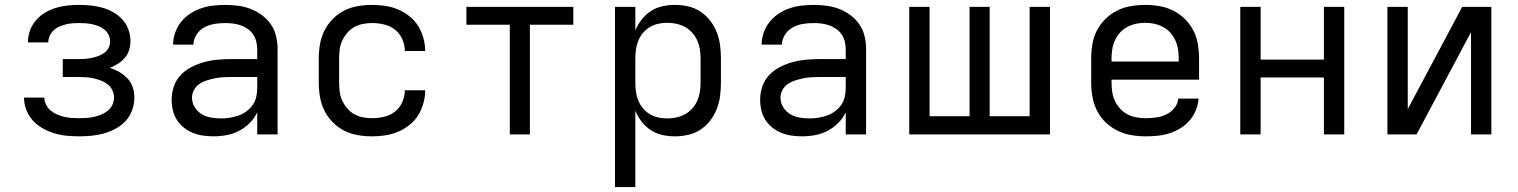

<svg xmlns="http://www.w3.org/2000/svg" viewBox="-20 -548 6190 783"><path d="M303 8Q277 8 251.5 5.5Q226 3 201.5 -4.5Q177 -12 154.5 -24.5Q132 -37 114.5 -56Q97 -75 87.5 -99.5Q78 -124 78 -149V-150H161Q161 -135 168 -121Q175 -107 187 -97Q199 -87 213 -81Q227 -75 242 -71.5Q257 -68 272 -67Q287 -66 303 -66Q318 -66 333.5 -67Q349 -68 364 -71.5Q379 -75 393.5 -81Q408 -87 420 -97Q432 -107 438.5 -121Q445 -135 445 -151Q445 -166 438 -180.5Q431 -195 418.5 -204.5Q406 -214 391.5 -219.5Q377 -225 362 -228.5Q347 -232 331.5 -233Q316 -234 300 -234H236V-307H300Q314 -307 327.5 -308Q341 -309 354.5 -312Q368 -315 381 -319.5Q394 -324 405.5 -332.5Q417 -341 423 -353.5Q429 -366 429 -380Q429 -393 423 -405.5Q417 -418 406.5 -427Q396 -436 383 -441Q370 -446 357 -449Q344 -452 330 -453Q316 -454 303 -454Q289 -454 275 -453Q261 -452 248 -448.5Q235 -445 222 -439.5Q209 -434 199 -424.5Q189 -415 183 -402Q177 -389 177 -376V-375H94V-377Q94 -401 102.5 -424Q111 -447 127 -465.5Q143 -484 164 -496.5Q185 -509 208 -516Q231 -523 255 -525.5Q279 -528 303 -528Q327 -528 351 -525.5Q375 -523 398 -516.5Q421 -510 442 -498Q463 -486 479 -468.5Q495 -451 503.5 -428Q512 -405 512 -381Q512 -362 506.5 -344Q501 -326 489 -312Q477 -298 461 -288Q445 -278 428 -271Q448 -265 467 -254Q486 -243 500.5 -227.5Q515 -212 521.5 -191.5Q528 -171 528 -150Q528 -124 519 -99Q510 -74 492.5 -55Q475 -36 452 -23.5Q429 -11 404.5 -4Q380 3 354 5.5Q328 8 303 8Z M851 8Q830 8 808.5 5Q787 2 767 -6Q747 -14 730 -27.5Q713 -41 701.5 -59Q690 -77 685 -98Q680 -119 680 -141Q680 -169 689 -195.5Q698 -222 717 -242Q736 -262 760.5 -274.5Q785 -287 812 -294.5Q839 -302 866.5 -304.5Q894 -307 921 -307H1029V-347Q1029 -363 1025 -379Q1021 -395 1012 -408Q1003 -421 989.5 -430.5Q976 -440 961 -445Q946 -450 930 -452Q914 -454 898 -454Q876 -454 854.5 -450.5Q833 -447 813.5 -436.5Q794 -426 781.5 -407Q769 -388 769 -366H686Q686 -391 694.5 -415Q703 -439 718.5 -458.5Q734 -478 755 -492Q776 -506 799.5 -514Q823 -522 848 -525Q873 -528 898 -528Q925 -528 951.5 -524.5Q978 -521 1002.5 -511.5Q1027 -502 1048.5 -486Q1070 -470 1085 -448Q1100 -426 1106 -400Q1112 -374 1112 -347V0H1029V-90Q1018 -66 998.5 -46.5Q979 -27 955 -14.5Q931 -2 904.5 3Q878 8 851 8ZM882 -65Q900 -65 918 -68Q936 -71 953 -77Q970 -83 985 -94Q1000 -105 1010.5 -120Q1021 -135 1025 -153Q1029 -171 1029 -189V-234H921Q905 -234 888 -233Q871 -232 855 -228.5Q839 -225 823 -220Q807 -215 793 -205.5Q779 -196 771 -181Q763 -166 763 -150Q763 -129 774 -111Q785 -93 802.5 -82.5Q820 -72 840.5 -68.5Q861 -65 882 -65Z M1498 8Q1468 8 1439 3Q1410 -2 1384 -15Q1358 -28 1337 -49.5Q1316 -71 1303 -97Q1290 -123 1285 -152Q1280 -181 1280 -210V-310Q1280 -339 1285 -368Q1290 -397 1303 -423Q1316 -449 1337 -470.5Q1358 -492 1384 -505Q1410 -518 1439 -523Q1468 -528 1498 -528Q1525 -528 1551.5 -524Q1578 -520 1603 -509.5Q1628 -499 1649.5 -482Q1671 -465 1685 -442.5Q1699 -420 1706.5 -393.5Q1714 -367 1714 -340H1631Q1631 -365 1620.5 -388.5Q1610 -412 1591 -427Q1572 -442 1547 -448Q1522 -454 1498 -454Q1479 -454 1460.5 -450.5Q1442 -447 1425.5 -438Q1409 -429 1396.5 -414.5Q1384 -400 1376 -383Q1368 -366 1365.5 -347.5Q1363 -329 1363 -310V-210Q1363 -191 1365.5 -172.5Q1368 -154 1376 -137Q1384 -120 1396.5 -105.5Q1409 -91 1425.5 -82Q1442 -73 1460.5 -69.5Q1479 -66 1498 -66Q1522 -66 1547 -72Q1572 -78 1591 -93Q1610 -108 1620.5 -131.5Q1631 -155 1631 -180H1714Q1714 -153 1706.5 -126.5Q1699 -100 1685 -77.5Q1671 -55 1649.5 -38Q1628 -21 1603 -10.5Q1578 0 1551.5 4Q1525 8 1498 8Z M2059 0V-447H1882V-520H2318V-447H2141V0Z M2488 215V-520H2571V-424Q2581 -448 2597 -468.5Q2613 -489 2634.5 -503Q2656 -517 2681.5 -522.5Q2707 -528 2732 -528Q2760 -528 2786.5 -522Q2813 -516 2836 -501Q2859 -486 2876 -464Q2893 -442 2903 -416.5Q2913 -391 2916.5 -364Q2920 -337 2920 -310V-210Q2920 -183 2916.5 -156Q2913 -129 2903 -103.5Q2893 -78 2876 -56Q2859 -34 2836 -19Q2813 -4 2786.5 2Q2760 8 2732 8Q2707 8 2681.5 2.5Q2656 -3 2634.5 -17Q2613 -31 2597 -51.5Q2581 -72 2571 -96V215ZM2701 -65Q2720 -65 2738.5 -69Q2757 -73 2773.5 -82Q2790 -91 2803 -105.5Q2816 -120 2823.5 -137Q2831 -154 2834 -172.5Q2837 -191 2837 -210V-310Q2837 -329 2834 -347.5Q2831 -366 2823.5 -383Q2816 -400 2803 -414.5Q2790 -429 2773.5 -438Q2757 -447 2738.5 -451Q2720 -455 2701 -455Q2682 -455 2664 -451Q2646 -447 2630 -437.5Q2614 -428 2602 -413.5Q2590 -399 2583 -382Q2576 -365 2573.5 -346.5Q2571 -328 2571 -310V-210Q2571 -192 2573.5 -173.5Q2576 -155 2583 -138Q2590 -121 2602 -106.5Q2614 -92 2630 -82.5Q2646 -73 2664 -69Q2682 -65 2701 -65Z M3251 8Q3230 8 3208.5 5Q3187 2 3167 -6Q3147 -14 3130 -27.5Q3113 -41 3101.5 -59Q3090 -77 3085 -98Q3080 -119 3080 -141Q3080 -169 3089 -195.5Q3098 -222 3117 -242Q3136 -262 3160.5 -274.5Q3185 -287 3212 -294.5Q3239 -302 3266.5 -304.5Q3294 -307 3321 -307H3429V-347Q3429 -363 3425 -379Q3421 -395 3412 -408Q3403 -421 3389.5 -430.5Q3376 -440 3361 -445Q3346 -450 3330 -452Q3314 -454 3298 -454Q3276 -454 3254.5 -450.5Q3233 -447 3213.5 -436.5Q3194 -426 3181.5 -407Q3169 -388 3169 -366H3086Q3086 -391 3094.5 -415Q3103 -439 3118.5 -458.5Q3134 -478 3155 -492Q3176 -506 3199.5 -514Q3223 -522 3248 -525Q3273 -528 3298 -528Q3325 -528 3351.5 -524.5Q3378 -521 3402.5 -511.5Q3427 -502 3448.5 -486Q3470 -470 3485 -448Q3500 -426 3506 -400Q3512 -374 3512 -347V0H3429V-90Q3418 -66 3398.5 -46.5Q3379 -27 3355 -14.5Q3331 -2 3304.5 3Q3278 8 3251 8ZM3282 -65Q3300 -65 3318 -68Q3336 -71 3353 -77Q3370 -83 3385 -94Q3400 -105 3410.5 -120Q3421 -135 3425 -153Q3429 -171 3429 -189V-234H3321Q3305 -234 3288 -233Q3271 -232 3255 -228.5Q3239 -225 3223 -220Q3207 -215 3193 -205.5Q3179 -196 3171 -181Q3163 -166 3163 -150Q3163 -129 3174 -111Q3185 -93 3202.5 -82.5Q3220 -72 3240.5 -68.5Q3261 -65 3282 -65Z M3688 0V-520H3771V-74H3934V-520H4016V-74H4179V-520H4262V0Z M4652 8Q4623 8 4593.5 3Q4564 -2 4537.5 -15Q4511 -28 4489.5 -48.5Q4468 -69 4454.5 -95.5Q4441 -122 4435.5 -151Q4430 -180 4430 -210V-310Q4430 -339 4435 -368.5Q4440 -398 4453.5 -424Q4467 -450 4488.5 -471Q4510 -492 4536 -505Q4562 -518 4591.5 -523Q4621 -528 4650 -528Q4679 -528 4708.5 -523Q4738 -518 4764 -505Q4790 -492 4811.5 -471Q4833 -450 4846.5 -424Q4860 -398 4865 -368.5Q4870 -339 4870 -310V-223H4513V-210Q4513 -191 4516 -172Q4519 -153 4527 -136Q4535 -119 4548.5 -104.5Q4562 -90 4578.5 -81.5Q4595 -73 4614 -69.5Q4633 -66 4652 -66Q4674 -66 4695 -69Q4716 -72 4735.5 -81Q4755 -90 4769 -107Q4783 -124 4785 -146H4868Q4866 -121 4856.5 -98Q4847 -75 4831 -56.5Q4815 -38 4794 -25Q4773 -12 4749.5 -4.5Q4726 3 4701.5 5.5Q4677 8 4652 8ZM4513 -297H4787V-310Q4787 -329 4784 -347.5Q4781 -366 4773 -383.5Q4765 -401 4752.5 -415Q4740 -429 4723 -438Q4706 -447 4687.5 -451Q4669 -455 4650 -455Q4631 -455 4612.5 -451Q4594 -447 4577 -438Q4560 -429 4547.5 -415Q4535 -401 4527 -383.5Q4519 -366 4516 -347.5Q4513 -329 4513 -310Z M5038 0V-520H5121V-305H5379V-520H5462V0H5379V-232H5121V0Z M5638 0V-520H5721V-103L5943 -520H6062V0H5979V-417L5757 0Z"/></svg>

Font: Iosevka Aile
Style: Regular
Weight: 400
Designer: Belleve Invis
Foundry: Belleve Invis
Version: Version 28.0.1; ttfautohint (v1.8.4)